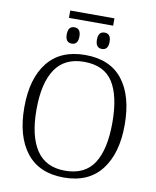

<svg xmlns="http://www.w3.org/2000/svg" viewBox="-103 -1046 922 1134"><g transform="rotate(10 358.5 -479.0)"><path d="M57 -359Q57 -532 134 -628.5Q211 -725 359 -725Q508 -725 583.5 -628.5Q659 -532 659 -358Q659 -187 582.5 -88.5Q506 10 358 10Q210 10 133.5 -87.5Q57 -185 57 -359ZM585 -358Q585 -519 532 -601.5Q479 -684 359 -684Q242 -684 186 -600Q130 -516 130 -358Q130 -200 186 -115.5Q242 -31 358 -31Q477 -31 531 -114.5Q585 -198 585 -358ZM225 -968H490V-924H225ZM229 -826Q229 -875 267 -875Q305 -875 305 -826Q305 -777 267 -777Q229 -777 229 -826ZM410 -826Q410 -875 448 -875Q486 -875 486 -826Q486 -777 448 -777Q410 -777 410 -826Z"/></g></svg>

Font: Noto Serif Light
Style: Regular
Weight: 300
Designer: Monotype Design Team
Foundry: Monotype Imaging Inc.
Version: Version 1.001